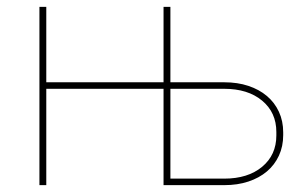

<svg xmlns="http://www.w3.org/2000/svg" viewBox="-20 -540 891 560"><path d="M95 0H115V-281H457V0H477V-520H457V-300H115V-520H95ZM467 0H634Q673 0 704.5 -10.5Q736 -21 758.5 -40Q781 -59 793.5 -86Q806 -113 806 -146V-154Q806 -187 793.5 -214Q781 -241 758.5 -260Q736 -279 704.5 -289.5Q673 -300 634 -300H467V-281H634Q703 -281 744.5 -246.5Q786 -212 786 -155V-145Q786 -88 744.5 -53.5Q703 -19 634 -19H467Z"/></svg>

Font: Fixel Variable
Style: Regular
Weight: 100
Width: 3
Designer: AlfaBravo + MacPaw
Foundry: Kyrylo Tkachov, Marchela Mozhyna, Serhii Makarenko, Maria Weinstein, Zakhar Kryvoshyya
Version: Version 1.211